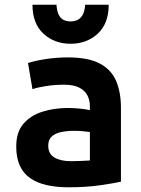

<svg xmlns="http://www.w3.org/2000/svg" viewBox="-20 -784 600 816"><path d="M271 12Q221 12 180 3Q139 -6 109.5 -26Q80 -46 64.5 -79.5Q49 -113 49 -161Q49 -223 80 -258.5Q111 -294 161 -309.5Q211 -325 267 -325Q295 -325 319 -322.5Q343 -320 362 -316V-333Q362 -359 351 -379.5Q340 -400 316 -412Q292 -424 252 -424Q213 -424 177 -418.5Q141 -413 118 -405L99 -516Q124 -525 171.5 -532.5Q219 -540 269 -540Q355 -540 404 -514Q453 -488 473.5 -440Q494 -392 494 -326V-12Q464 -5 404.5 3.5Q345 12 271 12ZM281 -99Q303 -99 324.5 -100Q346 -101 362 -102V-223Q349 -225 330 -226.5Q311 -228 295 -228Q266 -228 241 -223Q216 -218 200.5 -204.5Q185 -191 185 -165Q185 -130 211.5 -114.5Q238 -99 281 -99ZM280 -598Q211 -598 164.5 -641Q118 -684 118 -764H220Q222 -736 230 -720.5Q238 -705 251 -699Q264 -693 280 -693Q296 -693 309 -699Q322 -705 331 -720.5Q340 -736 342 -764H442Q442 -684 395.5 -641Q349 -598 280 -598Z"/></svg>

Font: Ubuntu Sans Mono
Style: Regular
Weight: 400
Monospace: yes
Designer: Dalton Maag Ltd
Foundry: Dalton Maag Ltd
Version: Version 1.006